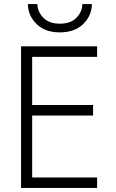

<svg xmlns="http://www.w3.org/2000/svg" viewBox="-20 -929 574 949"><path d="M118 -909H165Q165 -872 193.5 -842Q222 -812 276 -812Q330 -812 358.5 -842Q387 -872 387 -909H434Q434 -853 392 -811Q350 -769 276 -769Q202 -769 160 -811Q118 -853 118 -909ZM139 -358V-52H460V0H84V-700H460V-648H139V-410H440V-358Z"/></svg>

Font: Renner* Light
Style: Light
Weight: 300
Version: Version 003.000 ; ttfautohint (v0.97) -l 8 -r 50 -G 200 -x 1